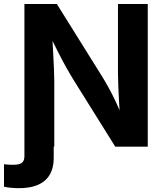

<svg xmlns="http://www.w3.org/2000/svg" viewBox="-60 -748 837 979"><path d="M-39.6 204.1V89.4Q-27.8 90.8 -16.4 91.6Q-4.9 92.3 5.9 92.3Q39.1 92.3 51.8 82Q64.5 71.8 64.5 48.3V-62H213.9V56.6Q213.9 133.3 169.2 172.4Q124.5 211.4 37.1 211.4Q14.6 211.4 -4.9 209.5Q-24.4 207.5 -39.6 204.1ZM64.5 0V-727.5H230L460 -358.9Q477.1 -331.5 494.9 -299.1Q512.7 -266.6 531.5 -226.8Q550.3 -187 568.8 -138.7L553.2 -134.3Q550.3 -174.3 547.6 -219.7Q544.9 -265.1 543.2 -306.9Q541.5 -348.6 541.5 -377V-727.5H693.4V0H527.8L318.8 -334.5Q296.9 -370.1 277.1 -405.3Q257.3 -440.4 235.8 -483.4Q214.4 -526.4 185.1 -584.5L205.1 -586.4Q208 -533.7 210.7 -485.4Q213.4 -437 215.1 -398.2Q216.8 -359.4 216.8 -334.5V0Z"/></svg>

Font: Inter 16pt
Style: Bold
Weight: 700
Version: Version 4.001;git-66647c0bb